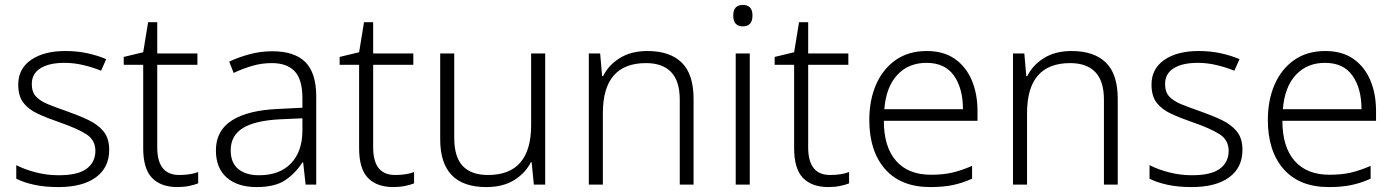

<svg xmlns="http://www.w3.org/2000/svg" viewBox="-20 -749 5659 779"><path d="M423 -141Q423 -69 369 -29.5Q315 10 217 10Q161 10 118 0.5Q75 -9 46 -24V-79Q81 -61 126 -49.5Q171 -38 218 -38Q296 -38 331.5 -64.5Q367 -91 367 -137Q367 -181 330 -204.5Q293 -228 221 -253Q171 -270 133.5 -287.5Q96 -305 75 -332Q54 -359 54 -406Q54 -470 106 -506Q158 -542 245 -542Q293 -542 334.5 -533Q376 -524 411 -509L390 -462Q359 -475 320 -484.5Q281 -494 242 -494Q179 -494 144 -472Q109 -450 109 -408Q109 -376 126 -357.5Q143 -339 175 -326Q207 -313 253 -297Q301 -280 339 -262Q377 -244 400 -216Q423 -188 423 -141Z M707 -39Q729 -39 749 -42Q769 -45 784 -51V-5Q769 1 747 5.5Q725 10 700 10Q633 10 597 -27Q561 -64 561 -148V-486H482V-518L561 -537L581 -659H618V-532H781V-486H618V-151Q618 -39 707 -39Z M1085 -541Q1175 -541 1219 -497Q1263 -453 1263 -358V0H1220L1210 -90H1207Q1178 -45 1136.5 -17.5Q1095 10 1021 10Q944 10 900 -28.5Q856 -67 856 -139Q856 -219 921 -260.5Q986 -302 1110 -307L1207 -312V-349Q1207 -427 1175.5 -460Q1144 -493 1083 -493Q1042 -493 1004 -482Q966 -471 928 -453L910 -499Q948 -517 992.5 -529Q1037 -541 1085 -541ZM1117 -265Q1015 -260 965.5 -229.5Q916 -199 916 -139Q916 -89 946.5 -63.5Q977 -38 1031 -38Q1114 -38 1160 -85.5Q1206 -133 1207 -217V-269Z M1583 -39Q1605 -39 1625 -42Q1645 -45 1660 -51V-5Q1645 1 1623 5.5Q1601 10 1576 10Q1509 10 1473 -27Q1437 -64 1437 -148V-486H1358V-518L1437 -537L1457 -659H1494V-532H1657V-486H1494V-151Q1494 -39 1583 -39Z M2192 -532V0H2146L2137 -91H2134Q2112 -47 2066.5 -18.5Q2021 10 1953 10Q1766 10 1766 -184V-532H1823V-189Q1823 -112 1857.5 -75.5Q1892 -39 1960 -39Q2135 -39 2135 -242V-532Z M2607 -542Q2698 -542 2746 -495Q2794 -448 2794 -348V0H2738V-344Q2738 -420 2703 -456.5Q2668 -493 2601 -493Q2426 -493 2426 -290V0H2369V-532H2415L2423 -440H2427Q2448 -484 2494 -513Q2540 -542 2607 -542Z M2994 -729Q3033 -729 3033 -686Q3033 -642 2994 -642Q2955 -642 2955 -686Q2955 -729 2994 -729ZM3022 -532V0H2965V-532Z M3348 -39Q3370 -39 3390 -42Q3410 -45 3425 -51V-5Q3410 1 3388 5.5Q3366 10 3341 10Q3274 10 3238 -27Q3202 -64 3202 -148V-486H3123V-518L3202 -537L3222 -659H3259V-532H3422V-486H3259V-151Q3259 -39 3348 -39Z M3740 -542Q3808 -542 3853.5 -510.5Q3899 -479 3922.5 -424Q3946 -369 3946 -298V-259H3566Q3566 -153 3615.5 -96.5Q3665 -40 3757 -40Q3806 -40 3843 -48.5Q3880 -57 3924 -76V-24Q3884 -6 3845 2Q3806 10 3755 10Q3635 10 3571 -63Q3507 -136 3507 -262Q3507 -343 3534.5 -406Q3562 -469 3614 -505.5Q3666 -542 3740 -542ZM3739 -494Q3666 -494 3620.5 -445Q3575 -396 3568 -306H3887Q3887 -390 3850.5 -442Q3814 -494 3739 -494Z M4328 -542Q4419 -542 4467 -495Q4515 -448 4515 -348V0H4459V-344Q4459 -420 4424 -456.5Q4389 -493 4322 -493Q4147 -493 4147 -290V0H4090V-532H4136L4144 -440H4148Q4169 -484 4215 -513Q4261 -542 4328 -542Z M5021 -141Q5021 -69 4967 -29.5Q4913 10 4815 10Q4759 10 4716 0.5Q4673 -9 4644 -24V-79Q4679 -61 4724 -49.5Q4769 -38 4816 -38Q4894 -38 4929.5 -64.5Q4965 -91 4965 -137Q4965 -181 4928 -204.5Q4891 -228 4819 -253Q4769 -270 4731.5 -287.5Q4694 -305 4673 -332Q4652 -359 4652 -406Q4652 -470 4704 -506Q4756 -542 4843 -542Q4891 -542 4932.5 -533Q4974 -524 5009 -509L4988 -462Q4957 -475 4918 -484.5Q4879 -494 4840 -494Q4777 -494 4742 -472Q4707 -450 4707 -408Q4707 -376 4724 -357.5Q4741 -339 4773 -326Q4805 -313 4851 -297Q4899 -280 4937 -262Q4975 -244 4998 -216Q5021 -188 5021 -141Z M5357 -542Q5425 -542 5470.5 -510.5Q5516 -479 5539.5 -424Q5563 -369 5563 -298V-259H5183Q5183 -153 5232.5 -96.5Q5282 -40 5374 -40Q5423 -40 5460 -48.5Q5497 -57 5541 -76V-24Q5501 -6 5462 2Q5423 10 5372 10Q5252 10 5188 -63Q5124 -136 5124 -262Q5124 -343 5151.5 -406Q5179 -469 5231 -505.5Q5283 -542 5357 -542ZM5356 -494Q5283 -494 5237.5 -445Q5192 -396 5185 -306H5504Q5504 -390 5467.5 -442Q5431 -494 5356 -494Z"/></svg>

Font: Noto Sans Tamil Light
Style: Regular
Weight: 300
Designer: Jelle Bosma - Monotype Design Team
Foundry: Monotype Imaging Inc.
Version: Version 2.004; ttfautohint (v1.8.4.7-5d5b)